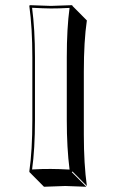

<svg xmlns="http://www.w3.org/2000/svg" viewBox="-20 -668 447 748"><path d="M106 -444.8Q106 -559.6 94.2 -645L96.2 -647.9Q97.7 -647.9 178.2 -645Q178.2 -645 261.2 -647.9L262.2 -645L318.4 -588.4Q306.6 -507.8 306.6 -388.7V-143.6Q306.6 -28.8 318.4 56.6L262.2 0L259.8 2.9L316.4 59.6Q314.9 59.6 234.4 56.6Q234.4 56.6 151.4 59.6L95.2 2.9L94.2 0Q106 -81.5 106 -200.2ZM116.2 -444.8V-200.2Q116.2 -87.4 105 -7.8Q149.4 -10.3 178.2 -9.8Q207 -9.8 251 -7.3Q240.2 -91.8 240.2 -200.2V-444.8Q240.2 -558.1 251 -637.2Q206.5 -634.8 178 -635Q149.4 -635.3 105 -637.7Q116.2 -552.7 116.2 -444.8Z"/></svg>

Font: Linux Biolinum Shadow O
Style: Bold
Weight: 700
Designer: Philipp H. Poll
Foundry: Philipp H. Poll
Version: Version 0.9.2